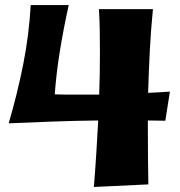

<svg xmlns="http://www.w3.org/2000/svg" viewBox="-20 -746 708 757"><path d="M631.8 -270Q614.7 -270 597.4 -270.5Q580.1 -271 563 -271V-227.1Q563 -175.3 563.5 -123Q564 -70.8 564.9 -19L350.1 -8.8Q355.5 -74.7 359.6 -140.1Q363.8 -205.6 367.2 -271Q277.8 -270 189.9 -266.8Q102.1 -263.7 14.2 -259.8Q48.8 -377.4 71.8 -493.7Q94.7 -609.9 101.1 -726.1H251Q231.4 -637.7 217 -550.5Q202.6 -463.4 195.8 -374Q217.3 -373 237.5 -373Q257.8 -373 279.8 -373H371.1Q374 -455.6 374 -539.1Q374 -582 373.3 -624.5Q372.6 -667 370.1 -710H583Q574.7 -627 570.6 -545.2Q566.4 -463.4 564 -379.9Q585.9 -380.9 606.9 -382.1Q627.9 -383.3 649.9 -384.8Z"/></svg>

Font: Galindo
Style: Regular
Weight: 400
Version: Version 1.000